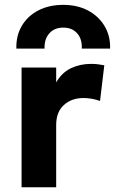

<svg xmlns="http://www.w3.org/2000/svg" viewBox="-20 -790 485 810"><path d="M71 0V-505H217V-442.5Q241.5 -484.5 280 -502.5Q318.5 -520.5 364 -520.5Q380 -520.5 393.5 -518.8Q407 -517 420 -514.5L402 -364Q386 -370 368 -373.2Q350 -376.5 332.5 -376.5Q282 -376.5 249.5 -347Q217 -317.5 217 -263V0ZM49 -585Q47.5 -639.5 72.2 -681.2Q97 -723 142 -746.2Q187 -769.5 247 -769.5Q306 -769.5 351 -745.8Q396 -722 421 -680.2Q446 -638.5 444.5 -585H325Q327 -625 305.8 -649.2Q284.5 -673.5 247 -673.5Q209.5 -673.5 188 -649.2Q166.5 -625 168 -585Z"/></svg>

Font: Geologica Cursive SemiBold
Style: Regular
Weight: 600
Designer: Sindre Bremnes, Frode Helland
Foundry: Monokrom Skriftforlag AS
Version: Version 1.010;gftools[0.9.28]